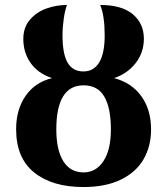

<svg xmlns="http://www.w3.org/2000/svg" viewBox="-20 -744 674 774"><path d="M45 -223Q45 -303 83.5 -358Q122 -413 190 -429Q133 -448 103.5 -490Q74 -532 74 -587Q74 -634 101 -665Q128 -696 168 -710Q208 -724 250 -724Q242 -703 237 -668.5Q232 -634 232 -602Q232 -527 252.5 -491.5Q273 -456 316 -456Q358 -456 380 -492.5Q402 -529 402 -601Q402 -680 384 -724Q471 -724 515.5 -686.5Q560 -649 560 -588Q560 -533 527.5 -490.5Q495 -448 440 -429Q510 -411 549.5 -356.5Q589 -302 589 -222Q589 -155 559 -102.5Q529 -50 467.5 -20Q406 10 316 10Q191 10 118 -48.5Q45 -107 45 -223ZM427 -222Q427 -309 400.5 -354.5Q374 -400 317 -400Q207 -400 207 -222Q207 -140 235 -94.5Q263 -49 317 -49Q367 -49 397 -94.5Q427 -140 427 -222Z"/></svg>

Font: Noto Serif CondExtraBold
Style: Regular
Weight: 800
Width: 3
Designer: Monotype Design Team
Foundry: Monotype Imaging Inc.
Version: Version 1.001